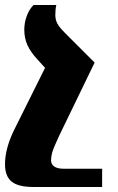

<svg xmlns="http://www.w3.org/2000/svg" viewBox="-27 -512 472 767"><path d="M381 162V235H107Q46 235 19.5 213.5Q-7 192 -7 144Q-7 83 28 10L153 -241L123 -274Q95 -304 82.5 -332Q70 -360 70 -394Q70 -420 79.5 -447Q89 -474 107 -492H198Q194 -476 194 -452Q194 -435 201 -420Q208 -405 233 -380L351 -262L210 29Q207 36 196 60Q185 84 181 99Q177 114 177 129Q177 144 189.5 153Q202 162 227 162Z"/></svg>

Font: Noto Serif Armenian Black Cond
Style: Regular
Weight: 900
Width: 3
Designer: Monotype Design team
Foundry: Monotype Imaging Inc.
Version: Version 1.000